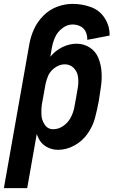

<svg xmlns="http://www.w3.org/2000/svg" viewBox="-71 -763 591 988"><path d="M-51 205 80 -536Q87 -576 104.5 -614Q122 -652 153 -683Q184 -714 223.5 -728.5Q263 -743 302 -743Q352 -743 397 -726.5Q442 -710 468 -669.5Q494 -629 493 -580L378 -558Q379 -579 370.5 -598.5Q362 -618 343 -627.5Q324 -637 302 -637Q275 -637 250 -618Q225 -599 213 -572.5Q201 -546 196 -518L188 -471Q214 -503 250 -520.5Q286 -538 323 -538Q361 -538 391.5 -518Q422 -498 435.5 -464Q449 -430 451.5 -393Q454 -356 448.5 -317.5Q443 -279 437 -241Q429 -199 418 -156.5Q407 -114 380 -75.5Q353 -37 312 -14.5Q271 8 228 8Q195 8 167.5 -8Q140 -24 127 -52Q122 -62 118 -73L69 205ZM203 -98Q230 -98 254 -114.5Q278 -131 291.5 -155.5Q305 -180 310.5 -206Q316 -232 320 -257Q325 -285 329.5 -312.5Q334 -340 330.5 -367Q327 -394 308.5 -413Q290 -432 262 -432Q237 -432 213.5 -416Q190 -400 178 -376Q169 -355 164 -334L144 -223Q141 -200 142 -177Q142 -148 158 -123Q174 -98 203 -98Z"/></svg>

Font: Iosevka SS08
Style: Bold Italic
Weight: 700
Italic angle: -10°
Monospace: yes
Designer: Belleve Invis
Foundry: Belleve Invis
Version: 2.1.0; ttfautohint (v1.8.2)